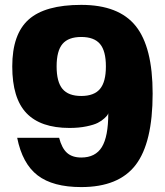

<svg xmlns="http://www.w3.org/2000/svg" viewBox="-20 -740 670 780"><path d="M600.1 -359.9Q600.1 -160.2 531.2 -70.1Q462.4 20 310.1 20Q194.8 20 132.8 -27.6Q70.8 -75.2 49.8 -180.2H220.2Q231 -138.2 252.2 -119.1Q273.4 -100.1 310.1 -100.1Q367.7 -100.1 393.8 -142.6Q419.9 -185.1 419.9 -279.8Q418.9 -277.3 417 -273.4Q415 -269.5 404.1 -259.3Q393.1 -249 377.4 -241Q361.8 -232.9 331.3 -226.6Q300.8 -220.2 262.2 -220.2Q145 -220.2 87.4 -280.5Q29.8 -340.8 29.8 -470.2Q29.8 -601.1 96.4 -660.6Q163.1 -720.2 310.1 -720.2Q462.4 -720.2 531.2 -634.5Q600.1 -548.8 600.1 -359.9ZM233.9 -378.7Q257.8 -350.1 310.1 -350.1Q362.3 -350.1 386.2 -378.7Q410.2 -407.2 410.2 -470.2Q410.2 -533.2 386.2 -561.5Q362.3 -589.8 310.1 -589.8Q257.8 -589.8 233.9 -561.5Q210 -533.2 210 -470.2Q210 -407.2 233.9 -378.7Z"/></svg>

Font: Fivo Sans Heavy
Style: Regular
Weight: 900
Designer: Alexander Slobzheninov
Foundry: Alexander Slobzheninov
Version: 1.0